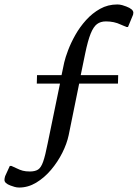

<svg xmlns="http://www.w3.org/2000/svg" viewBox="-95 -690 629 861"><path d="M-9 151Q-20 151 -30 148Q-40 145 -48 142Q-75 132 -75 117Q-75 110 -72 100L-51 54H-44L-20 65Q-6 72 7 75.5Q20 79 39 79Q62 79 75.5 70.5Q89 62 98.5 35Q108 8 119 -48L174 -315H70L71 -353H181L193 -410Q198 -432 210.5 -465Q223 -498 243 -533.5Q263 -569 291 -600Q319 -631 354 -650.5Q389 -670 431 -670Q442 -670 453 -667Q464 -664 471 -661Q503 -649 503 -633Q503 -624 498 -615L479 -569H472L446 -580Q417 -594 380 -594Q356 -594 340 -582Q324 -570 311.5 -539Q299 -508 287 -450L267 -353H435L434 -315H260L213 -84Q205 -46 184.5 -5Q164 36 134 71.5Q104 107 67.5 129Q31 151 -9 151Z"/></svg>

Font: Spectral Medium
Style: Regular
Weight: 500
Designer: Jean-Baptiste Levee
Foundry: Production Type
Version: Version 2.001